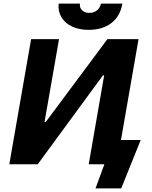

<svg xmlns="http://www.w3.org/2000/svg" viewBox="-20 -919 853 1074"><path d="M154 -700H310.2L229.2 -237H236.2L580.8 -700H755L633 0H476.2L562.6 -497.2H555.6L191 0H32ZM308.2 -899H427.6Q423.4 -877 439 -861.9Q454.6 -846.8 480 -846.8Q504.8 -846.8 522.5 -861.1Q540.2 -875.4 544.4 -899H664.4Q652.8 -828.4 603.2 -790.2Q553.6 -752 476 -752Q422.2 -752 382.8 -770.7Q343.4 -789.4 323.5 -823Q303.6 -856.6 308.2 -899ZM563.8 0H531.2L568.8 -136H767.2L658 135H514.2Z"/></svg>

Font: Fixel Italic Variable Display Thin
Style: Italic
Weight: 100
Italic angle: -10°
Designer: AlfaBravo + MacPaw
Foundry: Kyrylo Tkachov, Marchela Mozhyna, Serhii Makarenko, Maria Weinstein, Zakhar Kryvoshyya
Version: Version 1.210;Glyphs 3.2 (3217)